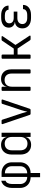

<svg xmlns="http://www.w3.org/2000/svg" viewBox="1410 -2010 780 3640"><g transform="rotate(-90 1800.0 -190.0)"><path d="M260 180V0Q200 0 154 -25.5Q108 -51 82.5 -97Q57 -143 57 -203V-354Q57 -406 74 -449Q91 -492 122 -520Q153 -548 193 -555V-473Q166 -467 149 -434Q132 -401 132 -358L131 -199Q131 -139 168.5 -101.5Q206 -64 266 -64V-550H339Q399 -550 445 -525.5Q491 -501 517 -456.5Q543 -412 543 -354V-203Q543 -143 517.5 -97Q492 -51 446 -25.5Q400 0 340 0V180ZM334 -64Q394 -64 431.5 -101.5Q469 -139 469 -199V-358Q469 -415 433 -451Q397 -487 339 -487H334Z M873 10Q791 10 740.5 -44.5Q690 -99 690 -193V-356Q690 -450 740 -505Q790 -560 873 -560Q932 -560 972.5 -531.5Q1013 -503 1023 -453H1025L1024 -550H1103V0H1024V-97H1023Q1013 -47 973 -18.5Q933 10 873 10ZM898 -59Q956 -59 990 -95.5Q1024 -132 1024 -197V-353Q1024 -418 990.5 -454.5Q957 -491 898 -491Q838 -491 804 -455Q770 -419 770 -353V-197Q770 -131 804 -95Q838 -59 898 -59Z M1464 0Q1448 0 1443 -14L1268 -529Q1265 -539 1269 -544.5Q1273 -550 1283 -550H1331Q1347 -550 1351 -536L1472 -169Q1482 -138 1489.5 -108Q1497 -78 1502 -61Q1506 -78 1513 -108Q1520 -138 1530 -169L1651 -536Q1655 -550 1670 -550H1717Q1727 -550 1731 -544.5Q1735 -539 1732 -529L1557 -14Q1552 0 1536 0Z M1915 0Q1897 0 1897 -18V-532Q1897 -550 1915 -550H1958Q1976 -550 1976 -532V-448Q1985 -501 2023.5 -530.5Q2062 -560 2125 -560Q2207 -560 2256 -508.5Q2305 -457 2305 -369V-18Q2305 0 2287 0H2244Q2226 0 2226 -18V-356Q2226 -422 2193 -457.5Q2160 -493 2103 -493Q2044 -493 2010 -456Q1976 -419 1976 -353V-18Q1976 0 1958 0Z M2524 0Q2506 0 2506 -18V-532Q2506 -550 2524 -550H2568Q2586 -550 2586 -532V-319H2699L2847 -538Q2855 -550 2868 -550H2920Q2931 -550 2934.5 -543.5Q2938 -537 2932 -528L2768 -287L2942 -22Q2948 -13 2944.5 -6.5Q2941 0 2931 0H2878Q2863 0 2856 -12L2700 -247H2586V-18Q2586 0 2568 0Z M3336 8H3279Q3188 8 3135 -36Q3082 -80 3082 -154Q3082 -214 3114 -252.5Q3146 -291 3202 -296V-300Q3155 -303 3125.5 -335Q3096 -367 3096 -413Q3096 -482 3147 -520Q3198 -558 3284 -558H3331Q3414 -558 3463.5 -520Q3513 -482 3514 -418H3435Q3434 -450 3406 -469Q3378 -488 3331 -488H3284Q3235 -488 3206.5 -465Q3178 -442 3178 -403Q3178 -365 3205 -342.5Q3232 -320 3280 -320H3400V-251H3278Q3225 -251 3194.5 -225Q3164 -199 3164 -155Q3164 -113 3195 -88.5Q3226 -64 3279 -64H3336Q3387 -64 3417 -85.5Q3447 -107 3447 -144H3527Q3527 -74 3475 -33Q3423 8 3336 8Z"/></g></svg>

Font: Pitagon Sans Mono Light
Style: Regular
Weight: 300
Monospace: yes
Designer: Travis Tran
Foundry: Pitagon
Version: Version 1.001; ttfautohint (v1.8.4.7-5d5b);gftools[0.9.26]